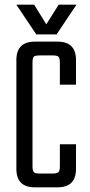

<svg xmlns="http://www.w3.org/2000/svg" viewBox="-20 -800 385 821"><path d="M129 -622H226Q305 -622 305 -543V-438H236V-532Q236 -552 230 -557.5Q224 -563 205 -563H150Q130 -563 124.5 -557.5Q119 -552 119 -532V-89Q119 -70 124.5 -64Q130 -58 150 -58H205Q224 -58 230 -64Q236 -70 236 -89V-183H305V-78Q305 1 226 1H129Q50 1 50 -78V-543Q50 -622 129 -622ZM222 -653H135L50 -780H126L178 -696L231 -780H307Z"/></svg>

Font: Teko Light
Style: Regular
Weight: 300
Designer: Manushi Parikh, Jonny Pinhorn
Foundry: Indian Type Foundry
Version: Version 1.105;PS 1.0;hotconv 1.0.78;makeotf.lib2.5.61930; tt